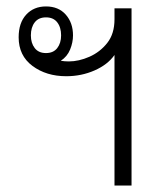

<svg xmlns="http://www.w3.org/2000/svg" viewBox="-20 -577 511 597"><path d="M336 0V-406Q315 -376 274 -358Q233 -340 186 -340Q124 -340 81 -372Q38 -404 38 -461Q38 -506 61.5 -531.5Q85 -557 123 -557Q162 -557 184.5 -531.5Q207 -506 207 -467Q207 -445 198 -423Q189 -401 169 -388Q181 -386 194 -386Q225 -386 258 -400.5Q291 -415 313.5 -443.5Q336 -472 336 -517V-551H389V0ZM123 -412Q146 -412 158 -427.5Q170 -443 170 -467Q170 -492 158 -507.5Q146 -523 123 -523Q100 -523 88 -507.5Q76 -492 76 -467Q76 -443 88 -427.5Q100 -412 123 -412Z"/></svg>

Font: Noto Sans Thai Looped SemiCondensed Light
Style: Regular
Weight: 300
Width: 4
Designer: Sasikarn Vongin, Ben Mitchell
Foundry: The Fontpad Ltd
Version: Version 1.001; ttfautohint (v1.8.4.7-5d5b)